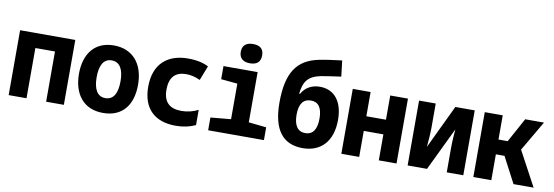

<svg xmlns="http://www.w3.org/2000/svg" viewBox="-57 -1181 4618 1600"><g transform="rotate(10 2252.0 -381.5)"><path d="M48 0H199V-425H365V0H515V-549H48Z M847 10C1018 10 1095 -109 1095 -271C1095 -453 997 -560 841 -560C677 -560 594 -444 594 -278C594 -110 678 10 847 10ZM845 -115C776 -115 744 -175 744 -275C744 -372 774 -434 844 -434C914 -434 946 -374 946 -275C946 -175 915 -115 845 -115Z M1462 10C1527 10 1582 -3 1629 -25V-154C1586 -132 1538 -120 1488 -120C1388 -120 1335 -168 1335 -273C1335 -380 1385 -429 1476 -429C1517 -429 1553 -419 1594 -401L1642 -524C1597 -547 1542 -560 1468 -560C1302 -560 1181 -471 1181 -271C1181 -90 1281 10 1462 10Z M1981 -610C2043 -610 2071 -640 2071 -692C2071 -745 2042 -773 1981 -773C1922 -773 1890 -745 1890 -692C1890 -637 1924 -610 1981 -610ZM1736 0H2208V-108L2058 -124V-549H1769V-438L1908 -425V-124L1736 -108Z M2536 10C2689 10 2787 -90 2787 -273C2787 -425 2716 -519 2591 -519C2521 -519 2468 -487 2437 -432H2430C2441 -536 2477 -585 2580 -607C2627 -616 2689 -624 2751 -633L2735 -767C2667 -759 2595 -749 2546 -739C2362 -703 2281 -585 2281 -331C2281 -95 2373 10 2536 10ZM2537 -117C2473 -117 2439 -164 2439 -257C2439 -349 2474 -393 2537 -393C2599 -393 2633 -350 2633 -257C2633 -162 2598 -117 2537 -117Z M2863 0H3014V-220H3180V0H3330V-549H3180V-344H3014V-549H2863Z M3424 0H3588L3763 -364C3760 -324 3755 -258 3755 -208V0H3895V-549H3731L3555 -180C3559 -222 3565 -294 3565 -341V-549H3424Z M3980 0H4132V-219H4205L4320 0H4490L4332 -294L4481 -549H4322L4210 -344H4132V-549H3980Z"/></g></svg>

Font: Noto Sans Mono SemiCondensed ExtraBold
Style: Regular
Weight: 800
Width: 4
Designer: Monotype Design Team
Foundry: Monotype Imaging Inc.
Version: Version 2.014